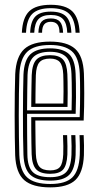

<svg xmlns="http://www.w3.org/2000/svg" viewBox="-20 -783 412 810"><path d="M194.2 -762.8Q256.5 -762.8 284.9 -735.4Q313.2 -708 316 -645H298.8Q296.2 -700.5 272 -724.5Q247.8 -748.5 194.2 -748.5Q140.5 -748.5 116.2 -724.5Q92 -700.5 89.8 -645H72.2Q75 -708 103.2 -735.4Q131.5 -762.8 194.2 -762.8ZM194.2 -734Q238.8 -734 259 -713.4Q279.2 -692.8 281.2 -645H263.8Q262.2 -684.8 246 -702.2Q229.8 -719.8 194.2 -719.8Q158.5 -719.8 142.2 -702.2Q126 -684.8 124.5 -645H107.2Q109 -692.8 129.1 -713.4Q149.2 -734 194.2 -734ZM194.2 -705.2Q221 -705.2 233 -691.4Q245 -677.5 246.2 -645H231Q231 -669.5 221.9 -680.2Q212.8 -691 194.2 -691Q175.8 -691 166.6 -680.2Q157.5 -669.5 157.5 -645H142Q143 -677.5 155.2 -691.4Q167.5 -705.2 194.2 -705.2ZM192 7.5Q117.2 7.5 82.2 -23.1Q47.2 -53.8 44 -127.8Q43 -160.2 42.4 -204.4Q41.8 -248.5 41.8 -296.8Q41.8 -345 42.4 -390.4Q43 -435.8 44.2 -470.5Q47.8 -544 82.1 -575.8Q116.5 -607.5 191 -607.5Q262.8 -607.5 296.8 -577.2Q330.8 -547 334 -473.2Q334.5 -458.2 334.9 -436.8Q335.2 -415.2 335.4 -389.2Q335.5 -363.2 334.9 -334.1Q334.2 -305 333 -274.5H129Q129.2 -248.8 129.5 -223.9Q129.8 -199 130.1 -176.4Q130.5 -153.8 131.2 -134Q132.8 -96 146 -80.1Q159.2 -64.2 192 -64.2Q221.2 -64.2 233.1 -78.9Q245 -93.5 246.8 -132Q247.5 -146 247.2 -166.9Q247 -187.8 245.8 -212.8H263.2Q264.2 -187 264.5 -166.5Q264.8 -146 264.2 -131.2Q262.2 -85.5 246.1 -67.6Q230 -49.8 192 -49.8Q150.5 -49.8 132.9 -68.4Q115.2 -87 113.5 -132.2Q113 -151.8 112.5 -178.4Q112 -205 111.9 -234Q111.8 -263 111.8 -288.8H316.2Q317.2 -316.2 317.6 -342.9Q318 -369.5 318 -393.6Q318 -417.8 317.6 -437.9Q317.2 -458 316.5 -472.8Q313.5 -540.2 283 -566.8Q252.5 -593.2 191 -593.2Q124.2 -593.2 94.5 -564.1Q64.8 -535 61.8 -469.5Q60.5 -434 59.9 -388.9Q59.2 -343.8 59.2 -296.2Q59.2 -248.8 59.9 -205.1Q60.5 -161.5 61.5 -129.2Q64.2 -62.5 94.6 -34.6Q125 -6.8 192 -6.8Q256.8 -6.8 285.1 -34.5Q313.5 -62.2 316.5 -128.8Q317 -139.8 317 -153.5Q317 -167.2 316.6 -182.5Q316.2 -197.8 315.5 -212.8H333Q334 -192.2 334.4 -169.4Q334.8 -146.5 334 -128Q330.8 -54.8 298.1 -23.6Q265.5 7.5 192 7.5ZM192 -21Q134 -21 107.8 -45.6Q81.5 -70.2 79 -130Q77.8 -164 77.2 -208.6Q76.8 -253.2 76.8 -300.9Q76.8 -348.5 77.4 -392.4Q78 -436.2 79 -468.2Q81.8 -529 108.2 -554Q134.8 -579 191 -579Q244.2 -579 270.4 -555.6Q296.5 -532.2 299 -472.2Q299.8 -456.2 300.2 -430.5Q300.8 -404.8 300.6 -372.2Q300.5 -339.8 299.2 -303H94.2Q94.2 -253 94.5 -214.1Q94.8 -175.2 95.5 -131.2Q96.2 -79.5 117.9 -57.5Q139.5 -35.5 192 -35.5Q237.5 -35.5 258.2 -55.9Q279 -76.2 281.5 -129.8Q282.2 -146 282 -167.2Q281.8 -188.5 280.5 -212.8H298Q299 -190 299.4 -168.4Q299.8 -146.8 299 -129.2Q296.2 -69.8 272.1 -45.4Q248 -21 192 -21ZM94.2 -317.5H282Q283 -349.5 283 -379.1Q283 -408.8 282.6 -432.8Q282.2 -456.8 281.5 -471.8Q279.2 -524.8 257.1 -544.6Q235 -564.5 191 -564.5Q143.8 -564.5 121.2 -542.9Q98.8 -521.2 96.2 -467.2Q95.5 -443.8 95 -402.1Q94.5 -360.5 94.2 -317.5ZM111.8 -331.8Q112 -351.8 112.1 -374.6Q112.2 -397.5 112.8 -421Q113.2 -444.5 113.8 -466.2Q115.8 -512.8 133.6 -531.5Q151.5 -550.2 191 -550.2Q229 -550.2 245.6 -532.1Q262.2 -514 264.2 -470.2Q264.8 -458.5 265.1 -437.8Q265.5 -417 265.5 -389.8Q265.5 -362.5 264.8 -331.8ZM129.5 -346.2H247.2Q248 -372.8 248 -397.2Q248 -421.8 247.6 -440.8Q247.2 -459.8 246.8 -469.8Q245 -506.8 232.2 -521.2Q219.5 -535.8 191 -535.8Q160 -535.8 146.4 -520.2Q132.8 -504.8 131.2 -465.5Q130.8 -448.2 130.4 -429.4Q130 -410.5 129.8 -389.9Q129.5 -369.2 129.5 -346.2Z"/></svg>

Font: Big Shoulders Inline Display Thin SemiBold
Style: Regular
Weight: 600
Version: Version 2.002